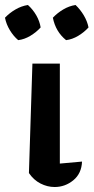

<svg xmlns="http://www.w3.org/2000/svg" viewBox="-53 -742 375 770"><path d="M63 -48 77 -487H187V-86L276 -94Q274 -46 241 -19Q208 8 166 8Q137 8 109.5 -6Q82 -20 63 -48ZM59 -722Q79 -704 92.5 -680.5Q106 -657 110 -632Q93 -613 69 -598.5Q45 -584 20 -581Q1 -597 -13.5 -621Q-28 -645 -33 -671Q-15 -690 9 -704Q33 -718 59 -722ZM250 -722Q269 -704 283 -680.5Q297 -657 302 -632Q285 -613 261 -598.5Q237 -584 212 -581Q170 -615 159 -671Q177 -690 200.5 -704Q224 -718 250 -722Z"/></svg>

Font: Piazzolla SemiBold
Style: Regular
Weight: 600
Designer: Juan Pablo del Peral
Foundry: Huerta Tipografica
Version: Version 1.330